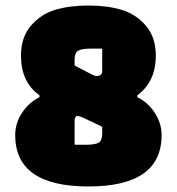

<svg xmlns="http://www.w3.org/2000/svg" viewBox="-20 -660 640 695"><path d="M544 -459Q544 -364 477 -315V-308Q515 -290 540 -252Q565 -214 565 -171Q565 15 300 15Q35 15 35 -171Q35 -214 60 -252Q85 -290 123 -308V-315Q56 -362 56 -459Q56 -525 92 -567Q128 -609 180 -624.5Q232 -640 300 -640Q368 -640 420 -624.5Q472 -609 508 -567Q544 -525 544 -459ZM350 -201 281 -234Q267 -240 261 -240Q250 -240 250 -223V-136H291Q324 -136 337 -143.5Q350 -151 350 -178ZM250 -423 315 -389Q323 -385 330 -385Q350 -385 350 -403V-484H309Q276 -484 263 -476.5Q250 -469 250 -442Z"/></svg>

Font: Changa One
Style: Regular
Weight: 400
Designer: Eduardo Rodriguez Tunni
Foundry: Eduardo Rodriguez Tunni
Version: Version 1.003